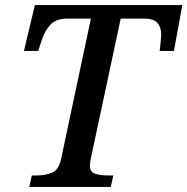

<svg xmlns="http://www.w3.org/2000/svg" viewBox="-20 -734 736 754"><path d="M95 0 105 -45H125Q158 -45 184.5 -56Q211 -67 220 -110L337 -661H245Q200 -661 178 -637Q156 -613 144 -577L130 -534H74L117 -714H696L663 -534H607Q608 -539 609.5 -554Q611 -569 612 -583Q613 -597 613 -600Q613 -626 598.5 -643.5Q584 -661 546 -661H454L337 -113Q333 -94 333 -83Q333 -59 353 -52Q373 -45 405 -45H425L415 0Z"/></svg>

Font: Noto Serif Medium
Style: Italic
Weight: 500
Italic angle: -12°
Designer: Monotype Design Team
Foundry: Monotype Imaging Inc.
Version: Version 2.014; ttfautohint (v1.8.4.7-5d5b)